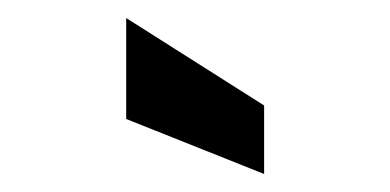

<svg xmlns="http://www.w3.org/2000/svg" viewBox="-20 -772 433 213"><path d="M120 -640V-752L273 -655V-579Z"/></svg>

Font: Cabin Condensed SemiBold
Style: Regular
Weight: 600
Width: 3
Designer: Pablo Impallari
Foundry: Pablo Impallari. http://www.impallari.com Igino Marini. http://www.ikern.com
Version: Version 2.001